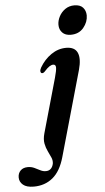

<svg xmlns="http://www.w3.org/2000/svg" viewBox="-188 -698 536 976"><g transform="rotate(-5 80.0 -210.0)"><path d="M199 -512Q171 -512 155.8 -527.8Q140.5 -543.5 140.5 -568Q140.5 -589 151.5 -610.2Q162.5 -631.5 182.5 -645.5Q202.5 -659.5 229 -659.5Q258.5 -659.5 273 -643.8Q287.5 -628 288 -603.5Q288 -569.5 264.2 -540.8Q240.5 -512 199 -512ZM224.5 -331 101.5 103.5Q81.5 174.5 41.2 207.5Q1 240.5 -55.5 240.5Q-92.5 240.5 -110.5 225.2Q-128.5 210 -128.5 187.5Q-128.5 166 -115 152.5Q-101.5 139 -77.5 139Q-60 139 -45 146Q-30 153 -16.2 160.2Q-2.5 167.5 12 167.5Q42.5 167.5 50.5 133Q53 117 46.2 101.2Q39.5 85.5 30.5 67.5Q21.5 49.5 17.2 27.2Q13 5 21 -24L99.5 -301.5Q110 -339 109.5 -353.8Q109 -368.5 96 -368.5Q87.5 -368.5 76.8 -361.8Q66 -355 50 -337Q42.5 -329.5 36 -330.5Q30 -331 28.5 -339Q27 -347 34 -359.5Q57 -399 92.5 -423.5Q128 -448 169 -448Q213 -448 226.5 -417.5Q240 -387 224.5 -331Z"/></g></svg>

Font: Fraunces 144pt Soft SemiBold
Style: Italic
Weight: 600
Italic angle: -16°
Version: Version 1.000;[b76b70a41]